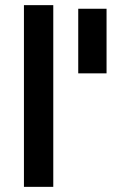

<svg xmlns="http://www.w3.org/2000/svg" viewBox="-20 -726 509 746"><path d="M73 0V-706H187V0ZM394 -692V-441H284V-692Z"/></svg>

Font: TitilliumText22L Rg
Style: Bold
Weight: 700
Designer: Campivisivi
Foundry: Campivisivi
Version: 1.000